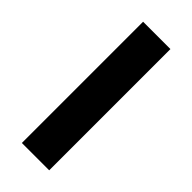

<svg xmlns="http://www.w3.org/2000/svg" viewBox="-215 -691 730 730"><g transform="rotate(45 150.5 -326.0)"><path d="M77.1 -651.9H224.1V0H77.1Z"/></g></svg>

Font: SourceSansPro-Bold
Style: Bold
Weight: 700
Designer: Paul D. Hunt
Foundry: Adobe Systems Incorporated
Version: Version 1.050;PS Version 1.000;hotconv 1.0.70;makeotf.lib2.5